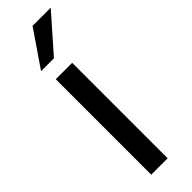

<svg xmlns="http://www.w3.org/2000/svg" viewBox="-243 -706 711 711"><g transform="rotate(-45 113.0 -350.0)"><path d="M225.7 -700.5H130.5L34.1 -559.5H101.5ZM51.6 -500V0H137.5V-500Z"/></g></svg>

Font: Overused Grotesk Light
Style: Regular
Weight: 300
Designer: RandomMaerks
Version: Version 0.005